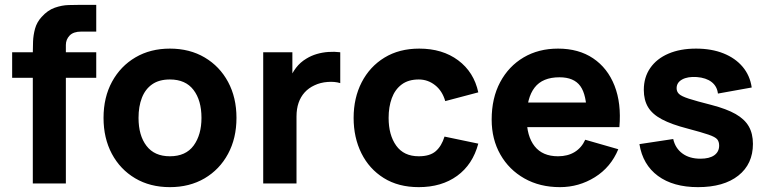

<svg xmlns="http://www.w3.org/2000/svg" viewBox="-20 -755 3158 790"><path d="M115 0V-538Q115 -558.5 116 -584.5Q117 -610.5 124.2 -637Q131.5 -663.5 151 -685Q176 -713 205.2 -723.2Q234.5 -733.5 262 -734.2Q289.5 -735 309 -735H376V-625H314Q282 -625 266.5 -608.8Q251 -592.5 251 -570V0ZM30 -435V-540H376V-435Z M679 15Q597.5 15 536 -21.5Q474.5 -58 440.2 -122.2Q406 -186.5 406 -270Q406 -354.5 441 -418.8Q476 -483 537.5 -519Q599 -555 679 -555Q760.5 -555 822.2 -518.5Q884 -482 918.5 -417.8Q953 -353.5 953 -270Q953 -186 918.2 -121.8Q883.5 -57.5 821.8 -21.2Q760 15 679 15ZM679 -112Q744.5 -112 776.8 -156.2Q809 -200.5 809 -270Q809 -342 776.2 -385Q743.5 -428 679 -428Q634.5 -428 606 -408Q577.5 -388 563.8 -352.5Q550 -317 550 -270Q550 -197.5 582.8 -154.8Q615.5 -112 679 -112Z M1063 0V-540H1183V-408L1170 -425Q1180.5 -453 1198 -476Q1215.5 -499 1241 -514Q1260.5 -526 1283.5 -532.8Q1306.5 -539.5 1331 -541.2Q1355.5 -543 1380 -540V-413Q1357.5 -420 1327.8 -417.8Q1298 -415.5 1274 -404Q1250 -393 1233.5 -374.8Q1217 -356.5 1208.5 -331.8Q1200 -307 1200 -276V0Z M1703 15Q1619 15 1559 -22.5Q1499 -60 1467 -124.5Q1435 -189 1435 -270Q1435 -352 1468.2 -416.5Q1501.5 -481 1562 -518Q1622.5 -555 1705 -555Q1800.5 -555 1865.2 -506.8Q1930 -458.5 1948 -375L1812 -339Q1800 -381 1770.2 -404.5Q1740.5 -428 1703 -428Q1660 -428 1632.5 -407.2Q1605 -386.5 1592 -350.8Q1579 -315 1579 -270Q1579 -199.5 1610.2 -155.8Q1641.5 -112 1703 -112Q1749 -112 1773 -133Q1797 -154 1809 -193L1948 -164Q1925 -78 1861 -31.5Q1797 15 1703 15Z M2284 15Q2201 15 2137.8 -20.8Q2074.5 -56.5 2038.8 -119.2Q2003 -182 2003 -263Q2003 -351.5 2038 -417Q2073 -482.5 2134.5 -518.8Q2196 -555 2276 -555Q2361 -555 2420.5 -515Q2480 -475 2508.5 -402.5Q2537 -330 2528.5 -232H2394V-282Q2394 -364.5 2367.8 -400.8Q2341.5 -437 2282 -437Q2212.5 -437 2179.8 -394.8Q2147 -352.5 2147 -270Q2147 -194.5 2179.8 -153.2Q2212.5 -112 2276 -112Q2316 -112 2344.5 -129.5Q2373 -147 2388 -180L2524 -141Q2493.5 -67 2427.8 -26Q2362 15 2284 15ZM2105 -232V-333H2463V-232Z M2852 15Q2750 15 2687.2 -31.2Q2624.5 -77.5 2611 -162L2750 -183Q2758.5 -145 2787.8 -123.5Q2817 -102 2862 -102Q2899 -102 2919 -116.2Q2939 -130.5 2939 -156Q2939 -172 2931 -181.8Q2923 -191.5 2895.2 -201Q2867.5 -210.5 2809 -226Q2743 -243 2703.5 -264Q2664 -285 2646.5 -314.2Q2629 -343.5 2629 -385Q2629 -437 2655.5 -475.2Q2682 -513.5 2730.2 -534.2Q2778.5 -555 2844 -555Q2907.5 -555 2956.5 -535.5Q3005.5 -516 3035.8 -480Q3066 -444 3073 -395L2934 -370Q2930.5 -400 2908 -417.5Q2885.5 -435 2847 -438Q2809.5 -440.5 2786.8 -428Q2764 -415.5 2764 -392Q2764 -378 2773.8 -368.5Q2783.5 -359 2814.2 -349Q2845 -339 2908 -323Q2969.5 -307 3006.8 -285.8Q3044 -264.5 3061 -234.8Q3078 -205 3078 -163Q3078 -80 3018 -32.5Q2958 15 2852 15Z"/></svg>

Font: Manrope ExtraLight ExtraBold
Style: Regular
Weight: 800
Version: Version 4.504